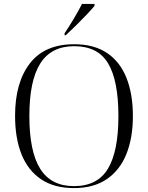

<svg xmlns="http://www.w3.org/2000/svg" viewBox="-20 -951 757 981"><path d="M358 10Q257 10 190 -35Q123 -80 90 -162.5Q57 -245 57 -359Q57 -529 132.5 -627Q208 -725 359 -725Q460 -725 526.5 -680.5Q593 -636 626 -553.5Q659 -471 659 -358Q659 -247 626 -164.5Q593 -82 526 -36Q459 10 358 10ZM358 0Q478 0 531.5 -89Q585 -178 585 -358Q585 -539 532.5 -627Q480 -715 359 -715Q242 -715 186 -627Q130 -539 130 -358Q130 -177 185.5 -88.5Q241 0 358 0ZM310 -781Q331 -812 356.5 -854.5Q382 -897 399 -931H463V-921Q449 -904 423 -876.5Q397 -849 368 -820.5Q339 -792 316 -771H310Z"/></svg>

Font: Noto Serif Display Light
Style: Regular
Weight: 300
Designer: Monotype Design Team
Foundry: Monotype Imaging Inc.
Version: Version 2.009